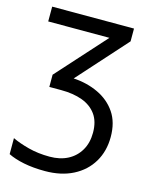

<svg xmlns="http://www.w3.org/2000/svg" viewBox="-116 -612 731 927"><g transform="rotate(15 249.0 -148.0)"><path d="M437 -536V-472L218 -228Q286 -224 342 -197.5Q398 -171 431 -122.5Q464 -74 464 -1Q464 70 431.5 124.5Q399 179 339.5 209.5Q280 240 199 240Q140 240 93 230.5Q46 221 14 205V125Q47 141 96 154Q145 167 203 167Q255 167 293.5 147Q332 127 354 89.5Q376 52 376 1Q376 -55 350.5 -90Q325 -125 280 -141.5Q235 -158 174 -158H115V-219L334 -462H28V-536Z"/></g></svg>

Font: Noto Sans Ambassadori
Style: Regular
Weight: 400
Designer: Monotype Design Team
Foundry: Monotype Imaging Inc.
Version: Version 2.013